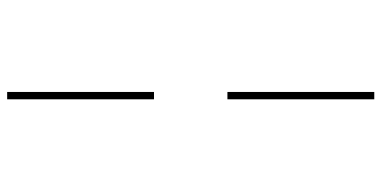

<svg xmlns="http://www.w3.org/2000/svg" viewBox="-278 -522 1040 523"><g transform="rotate(90 241.5 -260.0)"><path d="M230 -360V-760H250V-360ZM230 240V-160H250V240Z"/></g></svg>

Font: Noto Serif Display Condensed SemiBold
Style: Italic
Weight: 600
Width: 3
Italic angle: -12°
Designer: Monotype Design Team
Foundry: Monotype Imaging Inc.
Version: Version 2.009